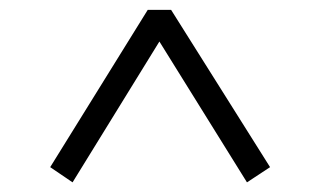

<svg xmlns="http://www.w3.org/2000/svg" viewBox="-20 -592 655 394"><path d="M534.2 -249 486.8 -217.8 307.1 -506.8 128.9 -217.8 83 -249 283.2 -571.8H331.1Z"/></svg>

Font: Noto Serif JP Black
Style: Regular
Weight: 900
Designer: Ryoko NISHIZUKA  (kana & ideographs); Frank Grießhammer (Latin, Greek & Cyrillic); Wenlong ZHANG  (bopomofo); Sandoll Co
Foundry: Adobe Systems Incorporated
Version: Version 1.001;PS 1.001;hotconv 16.6.54;makeotf.lib2.5.65590